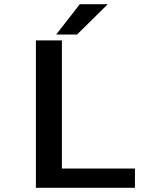

<svg xmlns="http://www.w3.org/2000/svg" viewBox="-20 -892 750 912"><path d="M274 -91.5H621V0H150.5V-700H274ZM247 -728 359 -872H492L346 -728Z"/></svg>

Font: League Mono Medium
Style: Regular
Weight: 500
Width: 6
Designer: Tyler Finck
Foundry: The League of Moveable Type / Tyler Finck
Version: Version 2.300;RELEASE